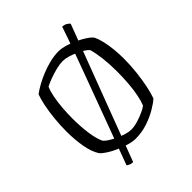

<svg xmlns="http://www.w3.org/2000/svg" viewBox="-246 -954 1187 1187"><g transform="rotate(-45 347.5 -360.5)"><path d="M221 91Q206 91 195 86Q184 81 178 76L396 -513Q417 -569 437.5 -626Q458 -683 475.5 -732Q493 -781 503 -812Q523 -810 535 -802.5Q547 -795 553 -787ZM334 0Q308 0 274.5 -10Q241 -20 208 -34.5Q175 -49 149 -66Q123 -83 111 -97Q85 -137 74 -201Q63 -265 63 -332Q63 -388 68.5 -443.5Q74 -499 83.5 -545Q93 -591 104 -619Q125 -635 156 -652.5Q187 -670 225 -685.5Q263 -701 302.5 -710.5Q342 -720 380 -720Q404 -720 435.5 -711Q467 -702 499.5 -687Q532 -672 558 -655Q584 -638 596 -622Q609 -595 617 -559.5Q625 -524 629 -484Q633 -444 633 -403Q633 -343 626.5 -285.5Q620 -228 610 -180Q600 -132 588 -99Q565 -78 525.5 -55Q486 -32 437 -16Q388 0 334 0ZM356 -59Q382 -59 413.5 -68.5Q445 -78 472 -90.5Q499 -103 511 -113Q522 -139 530.5 -180.5Q539 -222 543 -272.5Q547 -323 547 -376Q547 -439 540.5 -494Q534 -549 523 -586Q517 -595 498 -607.5Q479 -620 454 -631.5Q429 -643 402.5 -651Q376 -659 355 -659Q330 -659 297 -651Q264 -643 233 -631.5Q202 -620 181 -609Q169 -582 161 -541.5Q153 -501 149.5 -455Q146 -409 146 -364Q146 -296 154.5 -234Q163 -172 181 -136Q190 -125 211 -111.5Q232 -98 258.5 -86Q285 -74 310.5 -66.5Q336 -59 356 -59Z"/></g></svg>

Font: Texturina Medium 12pt ExtraLight
Style: Regular
Weight: 250
Version: Version 1.002